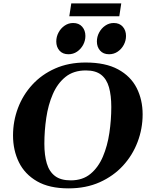

<svg xmlns="http://www.w3.org/2000/svg" viewBox="-20 -1066 860 1101"><path d="M373 14.2Q262.7 14.2 192.4 -26.4Q122.1 -66.9 88.4 -135.7Q54.7 -204.6 54.7 -289.1Q54.7 -371.1 83 -446.3Q111.3 -521.5 165.3 -580.3Q219.2 -639.2 296.4 -673.3Q373.5 -707.5 471.2 -707.5Q585 -707.5 657.2 -668.2Q729.5 -628.9 763.7 -561.5Q797.9 -494.1 797.9 -410.2Q797.9 -328.1 769 -252Q740.2 -175.8 685.3 -116Q630.4 -56.2 551.8 -21Q473.1 14.2 373 14.2ZM385.7 -31.7Q454.1 -31.7 499 -69.1Q543.9 -106.4 570.1 -168Q596.2 -229.5 607.2 -304Q618.2 -378.4 618.2 -452.6Q618.2 -518.6 605 -565.4Q591.8 -612.3 560.1 -637.2Q528.3 -662.1 472.2 -662.1Q401.9 -662.1 355.7 -625Q309.6 -587.9 283 -526.4Q256.3 -464.8 245.4 -390.4Q234.4 -315.9 234.4 -241.7Q234.4 -176.3 248.3 -129.2Q262.2 -82 295.2 -56.9Q328.1 -31.7 385.7 -31.7ZM605.5 -754.9Q572.3 -754.9 554 -775.9Q535.6 -796.9 535.6 -828.1Q535.6 -855.5 548.6 -879.6Q561.5 -903.8 583.5 -918.9Q605.5 -934.1 632.3 -934.1Q665.5 -934.1 684.1 -912.8Q702.6 -891.6 702.6 -859.9Q702.6 -833 689.7 -808.8Q676.8 -784.7 654.8 -769.8Q632.8 -754.9 605.5 -754.9ZM372.6 -754.9Q339.4 -754.9 321 -775.9Q302.7 -796.9 302.7 -828.1Q302.7 -855.5 315.7 -879.6Q328.6 -903.8 350.6 -918.9Q372.6 -934.1 399.4 -934.1Q432.6 -934.1 451.2 -912.8Q469.7 -891.6 469.7 -859.9Q469.7 -833 456.8 -808.8Q443.8 -784.7 421.9 -769.8Q399.9 -754.9 372.6 -754.9ZM377.4 -972.7 388.7 -1046.4H675.3L664.1 -972.7Z"/></svg>

Font: Gelasio
Style: Italic
Weight: 400
Italic angle: -8.5°
Designer: Eben Sorkin
Foundry: Eben Sorkin
Version: Version 1.008